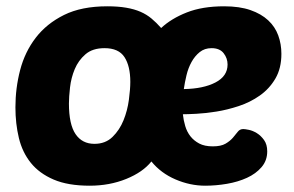

<svg xmlns="http://www.w3.org/2000/svg" viewBox="-20 -580 933 610"><path d="M265 10Q196 10 150.5 -9.5Q105 -29 78 -62.5Q51 -96 40 -141.5Q29 -187 29 -239Q29 -300 44 -357.5Q59 -415 93.5 -460Q128 -505 183.5 -532.5Q239 -560 321 -560Q355 -560 381 -555.5Q407 -551 426.5 -542.5Q446 -534 461.5 -521Q477 -508 492 -491Q524 -521 573.5 -540.5Q623 -560 692 -560Q741 -560 775.5 -548Q810 -536 832 -515.5Q854 -495 864 -467.5Q874 -440 874 -409Q874 -363 855 -330.5Q836 -298 805.5 -276.5Q775 -255 738.5 -243Q702 -231 667.5 -225.5Q633 -220 604 -218.5Q575 -217 561 -217Q563 -198 568.5 -179.5Q574 -161 585 -147Q596 -133 613 -124Q630 -115 656 -115Q682 -115 696.5 -123.5Q711 -132 720 -142.5Q729 -153 735.5 -161.5Q742 -170 753 -170Q758 -170 770.5 -167.5Q783 -165 796 -157Q809 -149 819 -135Q829 -121 829 -99Q829 -70 811 -49Q793 -28 764.5 -15Q736 -2 701 4Q666 10 632 10Q584 10 537.5 -10Q491 -30 461 -67Q434 -33 381 -11.5Q328 10 265 10ZM312 -427Q274 -427 251.5 -407.5Q229 -388 217.5 -360.5Q206 -333 202.5 -302.5Q199 -272 199 -251Q199 -185 220 -154Q241 -123 280 -123Q315 -123 337.5 -145Q360 -167 372.5 -198Q385 -229 389.5 -263Q394 -297 394 -320Q394 -370 375.5 -398.5Q357 -427 312 -427ZM652 -427Q630 -427 614.5 -414.5Q599 -402 588.5 -383Q578 -364 572.5 -341Q567 -318 564 -297Q626 -298 664.5 -318Q703 -338 703 -375Q703 -395 690.5 -411Q678 -427 652 -427Z"/></svg>

Font: PoetsenOne
Style: Regular
Weight: 400
Designer: Rodrigo Fuenzalida, Pablo Impallari
Foundry: Pablo Impallari, Rodrigo Fuenzalida
Version: Version 1.000; ttfautohint (v0.8) -G 200 -r 50